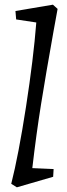

<svg xmlns="http://www.w3.org/2000/svg" viewBox="-20 -790 286 820"><path d="M135 -694 49 -707 46 -743 206 -770 226 -752 208 -653Q176 -474 155.5 -346Q135 -218 118 -72L209 -68L207 -35L52 10L28 -5Q59 -127 91 -333.5Q123 -540 135 -694Z"/></svg>

Font: Andada Pro
Style: Italic
Weight: 400
Italic angle: -7°
Designer: Carolina Giovagnoli
Foundry: Huerta Tipografica
Version: Version 3.005; ttfautohint (v1.8.4)